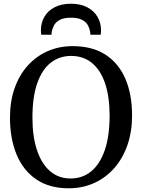

<svg xmlns="http://www.w3.org/2000/svg" viewBox="-20 -999 762 1030"><path d="M354.5 11Q247.5 12.5 176 -35.8Q104.5 -84 69 -170Q33.5 -256 33.5 -367.5Q33.5 -455.5 58.5 -526.2Q83.5 -597 129.2 -647.5Q175 -698 236.2 -724.8Q297.5 -751.5 369.5 -751.5Q475.5 -751.5 546.2 -705.5Q617 -659.5 652.8 -575.8Q688.5 -492 688.5 -379.5Q688.5 -292 663.5 -220.5Q638.5 -149 593.5 -97.8Q548.5 -46.5 487.5 -18.2Q426.5 10 354.5 11ZM359 -41.5Q422 -41.5 468.8 -79.5Q515.5 -117.5 541.8 -192.8Q568 -268 568 -379.5Q568 -479.5 544 -551Q520 -622.5 473.8 -660.8Q427.5 -699 361.5 -699Q299 -699 252.2 -662.5Q205.5 -626 179.8 -552.5Q154 -479 154 -367.5Q154 -268 178 -194.8Q202 -121.5 247.8 -81.5Q293.5 -41.5 359 -41.5ZM360.5 -979Q411.5 -979 447.5 -960.2Q483.5 -941.5 502.8 -909.2Q522 -877 522 -836Q522 -830.5 521.5 -824.5Q521 -818.5 520 -812.5H464.5Q464.5 -815.5 464.5 -819.8Q464.5 -824 463.5 -828.5Q461 -845.5 451.8 -863Q442.5 -880.5 421 -892.2Q399.5 -904 360.5 -904Q321.5 -904 300.2 -892.2Q279 -880.5 269.8 -863Q260.5 -845.5 257.5 -828.5Q257 -824 256.8 -819.8Q256.5 -815.5 256.5 -812.5H201.5Q200.5 -818.5 200 -824.5Q199.5 -830.5 199.5 -836Q199.5 -877 218.5 -909.5Q237.5 -942 273.8 -960.5Q310 -979 360.5 -979Z"/></svg>

Font: Merriweather Light 18pt
Style: Regular
Weight: 400
Version: Version 2.100